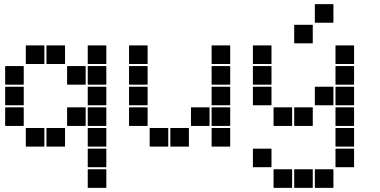

<svg xmlns="http://www.w3.org/2000/svg" viewBox="-20 -715 1840 930"><path d="M407 -495H493Q495 -495 495 -493V-407Q495 -405 493 -405H407Q405 -405 405 -407V-493Q405 -495 407 -495ZM207 -495H293Q295 -495 295 -493V-407Q295 -405 293 -405H207Q205 -405 205 -407V-493Q205 -495 207 -495ZM107 -495H193Q195 -495 195 -493V-407Q195 -405 193 -405H107Q105 -405 105 -407V-493Q105 -495 107 -495ZM407 -395H493Q495 -395 495 -393V-307Q495 -305 493 -305H407Q405 -305 405 -307V-393Q405 -395 407 -395ZM307 -395H393Q395 -395 395 -393V-307Q395 -305 393 -305H307Q305 -305 305 -307V-393Q305 -395 307 -395ZM7 -395H93Q95 -395 95 -393V-307Q95 -305 93 -305H7Q5 -305 5 -307V-393Q5 -395 7 -395ZM407 -295H493Q495 -295 495 -293V-207Q495 -205 493 -205H407Q405 -205 405 -207V-293Q405 -295 407 -295ZM7 -295H93Q95 -295 95 -293V-207Q95 -205 93 -205H7Q5 -205 5 -207V-293Q5 -295 7 -295ZM407 -195H493Q495 -195 495 -193V-107Q495 -105 493 -105H407Q405 -105 405 -107V-193Q405 -195 407 -195ZM307 -195H393Q395 -195 395 -193V-107Q395 -105 393 -105H307Q305 -105 305 -107V-193Q305 -195 307 -195ZM7 -195H93Q95 -195 95 -193V-107Q95 -105 93 -105H7Q5 -105 5 -107V-193Q5 -195 7 -195ZM407 -95H493Q495 -95 495 -93V-7Q495 -5 493 -5H407Q405 -5 405 -7V-93Q405 -95 407 -95ZM207 -95H293Q295 -95 295 -93V-7Q295 -5 293 -5H207Q205 -5 205 -7V-93Q205 -95 207 -95ZM107 -95H193Q195 -95 195 -93V-7Q195 -5 193 -5H107Q105 -5 105 -7V-93Q105 -95 107 -95ZM407 5H493Q495 5 495 7V93Q495 95 493 95H407Q405 95 405 93V7Q405 5 407 5ZM407 105H493Q495 105 495 107V193Q495 195 493 195H407Q405 195 405 193V107Q405 105 407 105Z M1007 -495H1093Q1095 -495 1095 -493V-407Q1095 -405 1093 -405H1007Q1005 -405 1005 -407V-493Q1005 -495 1007 -495ZM607 -495H693Q695 -495 695 -493V-407Q695 -405 693 -405H607Q605 -405 605 -407V-493Q605 -495 607 -495ZM1007 -395H1093Q1095 -395 1095 -393V-307Q1095 -305 1093 -305H1007Q1005 -305 1005 -307V-393Q1005 -395 1007 -395ZM607 -395H693Q695 -395 695 -393V-307Q695 -305 693 -305H607Q605 -305 605 -307V-393Q605 -395 607 -395ZM1007 -295H1093Q1095 -295 1095 -293V-207Q1095 -205 1093 -205H1007Q1005 -205 1005 -207V-293Q1005 -295 1007 -295ZM607 -295H693Q695 -295 695 -293V-207Q695 -205 693 -205H607Q605 -205 605 -207V-293Q605 -295 607 -295ZM1007 -195H1093Q1095 -195 1095 -193V-107Q1095 -105 1093 -105H1007Q1005 -105 1005 -107V-193Q1005 -195 1007 -195ZM907 -195H993Q995 -195 995 -193V-107Q995 -105 993 -105H907Q905 -105 905 -107V-193Q905 -195 907 -195ZM607 -195H693Q695 -195 695 -193V-107Q695 -105 693 -105H607Q605 -105 605 -107V-193Q605 -195 607 -195ZM1007 -95H1093Q1095 -95 1095 -93V-7Q1095 -5 1093 -5H1007Q1005 -5 1005 -7V-93Q1005 -95 1007 -95ZM807 -95H893Q895 -95 895 -93V-7Q895 -5 893 -5H807Q805 -5 805 -7V-93Q805 -95 807 -95ZM707 -95H793Q795 -95 795 -93V-7Q795 -5 793 -5H707Q705 -5 705 -7V-93Q705 -95 707 -95Z M1507 -695H1593Q1595 -695 1595 -693V-607Q1595 -605 1593 -605H1507Q1505 -605 1505 -607V-693Q1505 -695 1507 -695ZM1407 -595H1493Q1495 -595 1495 -593V-507Q1495 -505 1493 -505H1407Q1405 -505 1405 -507V-593Q1405 -595 1407 -595ZM1607 -495H1693Q1695 -495 1695 -493V-407Q1695 -405 1693 -405H1607Q1605 -405 1605 -407V-493Q1605 -495 1607 -495ZM1207 -495H1293Q1295 -495 1295 -493V-407Q1295 -405 1293 -405H1207Q1205 -405 1205 -407V-493Q1205 -495 1207 -495ZM1607 -395H1693Q1695 -395 1695 -393V-307Q1695 -305 1693 -305H1607Q1605 -305 1605 -307V-393Q1605 -395 1607 -395ZM1207 -395H1293Q1295 -395 1295 -393V-307Q1295 -305 1293 -305H1207Q1205 -305 1205 -307V-393Q1205 -395 1207 -395ZM1607 -295H1693Q1695 -295 1695 -293V-207Q1695 -205 1693 -205H1607Q1605 -205 1605 -207V-293Q1605 -295 1607 -295ZM1507 -295H1593Q1595 -295 1595 -293V-207Q1595 -205 1593 -205H1507Q1505 -205 1505 -207V-293Q1505 -295 1507 -295ZM1207 -295H1293Q1295 -295 1295 -293V-207Q1295 -205 1293 -205H1207Q1205 -205 1205 -207V-293Q1205 -295 1207 -295ZM1607 -195H1693Q1695 -195 1695 -193V-107Q1695 -105 1693 -105H1607Q1605 -105 1605 -107V-193Q1605 -195 1607 -195ZM1407 -195H1493Q1495 -195 1495 -193V-107Q1495 -105 1493 -105H1407Q1405 -105 1405 -107V-193Q1405 -195 1407 -195ZM1307 -195H1393Q1395 -195 1395 -193V-107Q1395 -105 1393 -105H1307Q1305 -105 1305 -107V-193Q1305 -195 1307 -195ZM1607 -95H1693Q1695 -95 1695 -93V-7Q1695 -5 1693 -5H1607Q1605 -5 1605 -7V-93Q1605 -95 1607 -95ZM1607 5H1693Q1695 5 1695 7V93Q1695 95 1693 95H1607Q1605 95 1605 93V7Q1605 5 1607 5ZM1207 5H1293Q1295 5 1295 7V93Q1295 95 1293 95H1207Q1205 95 1205 93V7Q1205 5 1207 5ZM1507 105H1593Q1595 105 1595 107V193Q1595 195 1593 195H1507Q1505 195 1505 193V107Q1505 105 1507 105ZM1407 105H1493Q1495 105 1495 107V193Q1495 195 1493 195H1407Q1405 195 1405 193V107Q1405 105 1407 105ZM1307 105H1393Q1395 105 1395 107V193Q1395 195 1393 195H1307Q1305 195 1305 193V107Q1305 105 1307 105Z"/></svg>

Font: Pixel Panel Black
Style: Regular
Weight: 900
Monospace: yes
Designer: Óliver Lalan
Foundry: Óliver Lalan
Version: Version 1.000; ttfautohint (v1.8.4.7-5d5b-dirty);gftools[0.9